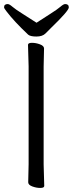

<svg xmlns="http://www.w3.org/2000/svg" viewBox="-28 -916 359 946"><path d="M190 0Q190 10 170.5 10Q151 10 131 2.5Q111 -5 111 -18L113 -107V-589L110 -695Q110 -705 129.5 -705Q149 -705 169 -697.5Q189 -690 189 -677L187 -588V-106ZM111 -745Q41 -811 4 -860Q-8 -875 -8 -880Q-8 -896 10 -896Q18 -896 33 -883Q48 -870 82.5 -848.5Q117 -827 152 -804Q187 -827 221 -848.5Q255 -870 270 -883Q285 -896 293 -896Q311 -896 311 -879.5Q311 -863 224 -779L196 -751Q181 -736 151.5 -736Q122 -736 111 -745Z"/></svg>

Font: LXGW WenKai TC
Style: Regular
Weight: 400
Designer: LXGW / Fontworks Inc.
Foundry: LXGW / Fontworks Inc.
Version: Version 1.330